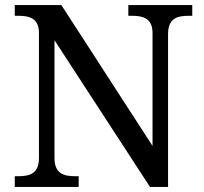

<svg xmlns="http://www.w3.org/2000/svg" viewBox="-20 -734 803 754"><path d="M38 0H289V-42H276C231 -42 194 -51 194 -114V-576L569 0H640V-600C640 -663 677 -672 722 -672H735V-714H484V-672H497C541 -672 579 -663 579 -604V-161L221 -714H38V-672H51C95 -672 133 -663 133 -604V-114C133 -51 96 -42 51 -42H38Z"/></svg>

Font: Noto Nastaliq Urdu
Style: Regular
Weight: 400
Designer: Monotype Design Team (Patrick Giasson: type design, Kamal Mansour: OpenType code, Glenda Bellarosa). Updated by Simon Co
Foundry: Monotype Imaging Inc., Simon Cozens
Version: Version 3.009